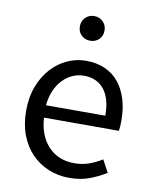

<svg xmlns="http://www.w3.org/2000/svg" viewBox="-81 -755 657 828"><g transform="rotate(10 248.0 -341.0)"><path d="M46 -242Q46 -302 64.5 -349.5Q83 -397 113.5 -430Q144 -463 183 -480.5Q222 -498 264 -498Q310 -498 346.5 -482Q383 -466 407.5 -436Q432 -406 445 -364Q458 -322 458 -270Q458 -243 455 -225H127Q132 -146 175.5 -100Q219 -54 289 -54Q324 -54 353.5 -64.5Q383 -75 410 -92L439 -38Q407 -18 368 -3Q329 12 279 12Q230 12 187.5 -5.5Q145 -23 113.5 -55.5Q82 -88 64 -135Q46 -182 46 -242ZM386 -279Q386 -354 354.5 -393.5Q323 -433 266 -433Q240 -433 216.5 -422.5Q193 -412 174 -392.5Q155 -373 142.5 -344.5Q130 -316 126 -279ZM265 -586Q242 -586 226.5 -601Q211 -616 211 -640Q211 -663 226.5 -678.5Q242 -694 265 -694Q288 -694 303.5 -678.5Q319 -663 319 -640Q319 -616 303.5 -601Q288 -586 265 -586Z"/></g></svg>

Font: Myanmar Sanpya
Style: Regular
Weight: 400
Designer: Danh Hong
Foundry: Google Inc.
Version: Version 2.00 November 22, 2015